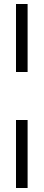

<svg xmlns="http://www.w3.org/2000/svg" viewBox="-20 -820 218 960"><path d="M118 120H60V-220H118ZM60 -800H118V-460H60Z"/></svg>

Font: Minipax
Style: Regular
Weight: 400
Designer: Raphaël Ronot, Igor Stepanchenko (Cyrillic)
Foundry: steppetype
Version: Version 1.002